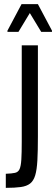

<svg xmlns="http://www.w3.org/2000/svg" viewBox="-20 -907 271 927"><path d="M8 0V-68Q37 -69 52.5 -72.5Q68 -76 74.5 -90.5Q81 -105 83 -136.5Q85 -168 85 -223V-688H163V-249Q163 -179 160.5 -133Q158 -87 150 -60.5Q142 -34 125.5 -21Q109 -8 80.5 -4Q52 0 8 0ZM16 -753V-759L84 -887H163L231 -759V-753H179L124 -844L69 -753Z"/></svg>

Font: Saira ExtraCondensed Medium
Style: Regular
Weight: 500
Width: 2
Designer: Hector Gatti with collaboration of the Omnibus-Type team
Foundry: Omnibus-Type
Version: Version 1.101